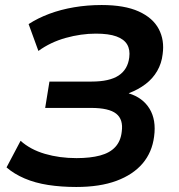

<svg xmlns="http://www.w3.org/2000/svg" viewBox="-20 -735 713 765"><path d="M284 10Q224 10 172 2Q120 -6 78 -24Q36 -42 6 -68L62 -174Q101 -139 159 -122Q217 -105 285 -105Q340 -105 379 -115.5Q418 -126 439.5 -149.5Q461 -173 465 -210Q472 -259 443 -282Q414 -305 343 -305H160L177 -410H345Q416 -410 452.5 -434Q489 -458 495 -506Q499 -537 486.5 -558Q474 -579 443.5 -590Q413 -601 362 -601Q303 -601 242 -584Q181 -567 133 -532L94 -639Q131 -663 176.5 -680Q222 -697 275 -706Q328 -715 385 -715Q476 -715 532.5 -689.5Q589 -664 612.5 -619.5Q636 -575 628 -519Q624 -483 606.5 -452.5Q589 -422 560 -400Q531 -378 494 -364L493 -363Q549 -346 576 -301.5Q603 -257 594 -191Q586 -128 548 -83.5Q510 -39 444 -14.5Q378 10 284 10Z"/></svg>

Font: Nunito Sans 7pt
Style: Bold Italic
Weight: 700
Italic angle: -9°
Version: Version 3.101;gftools[0.9.27]